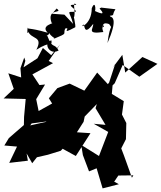

<svg xmlns="http://www.w3.org/2000/svg" viewBox="-68 -983 890 1061"><path d="M482 -936C533 -881 448 -928 449 -925C464 -894 463 -997 439 -937C439 -840 358 -825 396 -848C401 -804 417 -812 447 -851C449 -823 407 -793 503 -806C479 -870 545 -829 468 -827C526 -788 470 -873 535 -850C557 -815 541 -866 526 -745C579 -867 572 -918 493 -879C518 -863 559 -901 533 -895C571 -900 547 -896 570 -932L491 -941ZM245 -936C286 -904 187 -943 217 -857C243 -855 151 -845 196 -802C86 -834 85 -818 85 -833C78 -778 94 -808 86 -813C103 -762 173 -787 133 -708C212 -759 221 -726 216 -760C168 -749 204 -674 256 -704C229 -751 224 -706 193 -786C173 -790 228 -775 191 -843C197 -769 259 -772 226 -767C313 -803 278 -790 292 -825C330 -837 259 -785 347 -832C354 -831 332 -934 338 -884C356 -901 326 -988 354 -956C285 -961 354 -936 351 -918C293 -917 318 -923 336 -851L288 -902L220 -907ZM661 -1C641 -55 623 -110 602 -163L628 -214L630 -303L606 -350L616 -424L550 -464L554 -511L566 -523L610 -624L702 -559L802 -630L719 -668L624 -582L608 -680L552 -605L568 -628L535 -527L528 -518L469 -582L398 -482L317 -521L249 -496L202 -440L220 -411L132 -362L188 -310L99 -290L107 -301L191 -312L147 -362L132 -435L181 -516L150 -513L111 -572L225 -634L201 -646L264 -737L215 -678L169 -718L139 -661L62 -611L72 -647L66 -665L45 -606L49 -555L-22 -578L8 -492L-48 -439L74 -436L65 -337L64 -292L-19 -220L-44 -179L26 -173L-17 -83L86 -95L79 -135L110 -81L136 -114L197 -128L268 -150L278 -161L351 -121L432 -247L357 -252L394 -310L400 -339L467 -408L460 -385L515 -293L450 -299L530 -254L479 -121L381 -182L390 -126L424 -36L466 -53L499 58L589 35L563 21L586 -13L669 -14Z"/></svg>

Font: Hussar Lance
Style: ExBd
Weight: 700
Foundry: Cannot Into Space Fonts, PlusOne Fonts
Version: Version 2.270